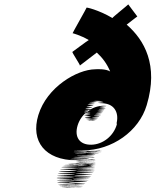

<svg xmlns="http://www.w3.org/2000/svg" viewBox="-20 -835 707 873"><path d="M154.4 -312C117.7 -192 185.7 -107 325.4 -106C459.1 -105 189.1 -105 329.1 -105C462.1 -105 191.1 -105 330.1 -105C465.1 -105 196.7 -107 338.3 -109C473.9 -111 204.2 -112 345.9 -114C480.2 -115 214 -121 358 -121C491 -121 221.3 -122 360.3 -122C493.3 -122 222 -121 361 -121C495 -121 224.8 -117 364.5 -113C498.3 -109 227.4 -106 366.8 -104C500.2 -102 228.9 -101 367.3 -99C500.7 -97 227.7 -94 366.7 -94C499.7 -94 228.2 -89 367.2 -89C500.2 -89 228.3 -86 366.7 -84C499.1 -82 227.5 -80 365.8 -78C498.5 -77 226.2 -76 365.2 -76C496.2 -76 223.8 -78 361.8 -78C494.2 -79 221.5 -80 358.8 -81C490.1 -82 217.1 -82 355.4 -83C487 -85 213.6 -87 350.2 -89C480.8 -91 205.1 -92 339.1 -92C468.1 -92 192.8 -91 328.5 -90C459.2 -89 184.9 -88 321.6 -87C452.3 -86 178.3 -86 315 -85C445.7 -84 171.4 -83 307.8 -81C439.5 -80 166.2 -79 303.5 -77C434.9 -75 161.3 -73 298.4 -70C429.5 -67 155.9 -65 293 -62C424 -59 149.8 -55 286.9 -52C418 -49 145.1 -46 283.1 -43C415.2 -40 141.3 -37 279.7 -35C412.1 -33 140.5 -31 278.6 -28C410.9 -26 139 -23 278.4 -21C411.8 -19 140.2 -17 279.3 -14C412.4 -11 141.4 -8 282.2 -4C417 0 145.4 2 285.8 4C419.2 6 148.9 7 289.2 9C423.6 11 154.3 12 295.7 14C431.1 16 160.5 18 301.5 18C436.5 18 166.5 18 307.5 18C442.5 18 171.8 17 313.1 16C447.4 15 177.7 14 318.3 12C452.6 11 183.2 9 323.9 7C458.5 5 188.8 4 329.4 2C464 0 193.9 -3 336.1 -7C472.4 -11 203 -13 343.6 -15C478.2 -17 206.8 -19 347.4 -21C481 -23 210.3 -24 350.9 -26C485.6 -28 215.2 -30 355.8 -32C490.4 -34 219.3 -37 360.2 -40C495.1 -43 224.8 -45 365.7 -48C500.6 -51 229.2 -53 368.8 -55C501.8 -55 230.4 -57 369.4 -57C502.4 -57 231.4 -57 370.4 -57C504.4 -57 233 -59 372.3 -60C505.6 -61 234.6 -64 372.6 -64C505.6 -64 232.9 -65 371.9 -65C504.9 -65 233.1 -69 372.4 -70C506 -72 234 -72 373.6 -74C507.2 -76 235.5 -77 375.2 -79C508.8 -81 237.4 -83 376 -85C509.6 -87 238.2 -89 376.8 -91C509.4 -93 238 -95 376.7 -97C509.3 -99 237.6 -100 376.2 -102C508.8 -104 237.4 -106 376 -108C508.6 -110 235.5 -113 373.1 -118C504.3 -122 231.5 -126 369.8 -127C503.1 -128 233.4 -129 373.4 -129C510.1 -131 245.9 -137 390.9 -137C523.9 -137 263.4 -142 402.4 -142C536.4 -142 266 -144 405.3 -145C538.6 -146 267.9 -147 406.2 -148C538.6 -149 265.9 -150 403.9 -150C535.9 -150 262.9 -150 400.9 -150C533.9 -150 250.3 -145 389.3 -145C515.3 -145 237.5 -139 371.9 -137C502.6 -136 229 -134 366 -134C497 -134 223.9 -137 360.5 -139C490.1 -141 217 -144 355 -144C488 -144 216.3 -145 355.3 -145C488.3 -145 218.2 -148 357.2 -148C490.2 -148 218.9 -150 357.2 -151C489.5 -152 611.8 -238 647.1 -357C701.8 -539 636.6 -653 556 -723C556 -723 604.7 -761 604.4 -760L563.2 -815C561.3 -812 489.8 -755 491.2 -753C426.8 -791 369.5 -803 373.6 -800C374.3 -799 309.4 -685 310.1 -684C310.1 -684 343.7 -676 383.6 -653C376.4 -649 311.7 -601 309.1 -599C306.5 -597 345.8 -539 343.2 -537L420.2 -596C445.2 -573 466.6 -545 480.9 -510C461.6 -522 424.3 -521 413 -520C329.7 -519 193.2 -439 154.4 -312ZM333 -265C349.2 -318 400.2 -354 450.2 -354C498.2 -354 399.6 -352 449 -350C496.4 -348 397.1 -347 446.5 -345C493.6 -342 393.9 -340 442 -337C488.1 -334 388.2 -331 436.6 -329C483 -327 384.7 -326 433.1 -324C479.4 -322 379.8 -320 429.2 -318C475.6 -316 376.3 -315 425.7 -313C472.1 -311 372.8 -310 419.6 -306C464.3 -302 363.7 -300 412.1 -298C458.5 -296 359.2 -295 407.6 -293C454 -291 353.7 -290 402.4 -289C449.1 -288 351.1 -288 399.7 -287C446.7 -287 347.4 -286 397.4 -286C444.4 -286 345.1 -285 395.1 -285C442.1 -285 343.7 -287 392.1 -288C438.7 -290 337.7 -290 386.3 -292C432.9 -294 334.5 -296 383.8 -297C431.1 -298 330.7 -300 379.9 -304C426.9 -307 327.8 -310 377.4 -312C425 -314 326.6 -316 377.2 -318C424.8 -320 326.4 -322 377.1 -324C425.7 -326 327.3 -328 377.9 -330C426.5 -332 328.8 -333 380.7 -336C429.6 -339 332.6 -342 384.5 -345C434.4 -348 338 -350 389.9 -353C439.8 -356 342.5 -358 394.4 -361C444 -363 347.6 -365 398.9 -366C448.2 -367 350.5 -368 401.8 -369C451.1 -370 354.1 -370 405.4 -371C455.7 -372 359 -373 411 -373C459 -373 369 -376 419 -376C469 -376 373.3 -377 426.3 -377C477.3 -377 381.3 -377 433 -376C482.3 -374 386 -373 436.7 -372C486.1 -370 388.5 -368 441.2 -367C490.9 -366 394.9 -366 445.6 -365C494.6 -365 522.3 -328 510.4 -276C511.1 -275 510.5 -270 511.2 -269C496 -216 447.4 -178 395.1 -177C340.8 -176 317.1 -213 333 -265Z"/></svg>

Font: Hussar Wojna
Style: 3Obl
Weight: 400
Designer: Robert Jablonski
Foundry: Cannot Into Space Fonts
Version: Version 1.01